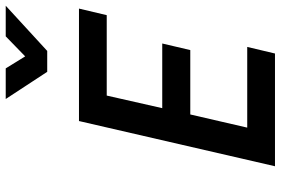

<svg xmlns="http://www.w3.org/2000/svg" viewBox="-175 -806 981 671"><g transform="rotate(-90 315.5 -470.5)"><path d="M631 -941 473 -796H400L305 -941H412L454 -873L524 -941ZM70 0 228 -685H621L598 -588H317L273 -394H499L476 -296H251L205 -97H487L464 0Z"/></g></svg>

Font: Titillium Web
Style: SemiBold Italic
Weight: 600
Italic angle: -13°
Version: Version 1.001;PS 57.000;hotconv 1.0.70;makeotf.lib2.5.55311